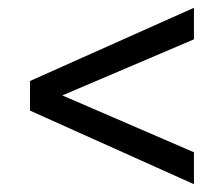

<svg xmlns="http://www.w3.org/2000/svg" viewBox="-20 -587 567 493"><path d="M478 -196V-114L57 -303V-379L478 -567V-486L140 -342Z"/></svg>

Font: Hind Guntur
Style: Regular
Weight: 400
Designer: Manushi Parikh, Hitesh Malaviya
Foundry: Indian Type Foundry
Version: Version 1.002;PS 1.0;hotconv 1.0.86;makeotf.lib2.5.63406; tt